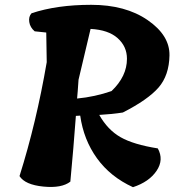

<svg xmlns="http://www.w3.org/2000/svg" viewBox="-20 -777 742 797"><path d="M111 -722Q216 -757 358.5 -757Q501 -757 593 -693.5Q685 -630 683.5 -547Q682 -464 638 -413.5Q594 -363 490 -310Q446 -303 392 -300Q427 -238 480.5 -207.5Q534 -177 635 -161Q661 -114 630 -68Q599 -22 532 0Q438 -43 382.5 -120Q327 -197 313 -297L295 -296Q285 -160 272 -23Q236 5 160 -2.5Q84 -10 61 -46Q131 -268 174 -519L172 -642L124 -647Q105 -663 101.5 -685.5Q98 -708 111 -722ZM507 -533Q507 -584 468.5 -618.5Q430 -653 356 -657L306 -446Q304 -417 302.5 -397Q301 -377 300 -368Q374 -375 443 -399Q507 -460 507 -533Z"/></svg>

Font: Tillana
Style: Bold
Weight: 700
Designer: Lipi Raval (Devanagari, Latin), Jonny Pinhorn (Latin)
Foundry: Indian Type Foundry
Version: Version 2.002;PS 1.0;hotconv 1.0.79;makeotf.lib2.5.61930; tt